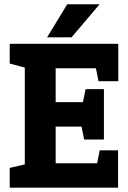

<svg xmlns="http://www.w3.org/2000/svg" viewBox="-20 -870 593 890"><path d="M95 -667H528.3V-553.7H238V-396.7H461.7V-283.3H238V-113.3H527.3V0H95ZM25 -667H105L124.3 -548.7L25 -575.3ZM25 0V-91.7L125 -115L105 0ZM527.3 -173.3V0H407.3L442.3 -173.3ZM528.3 -493.7H436.7L401.7 -667H528.3ZM461.7 -456.7V-283.3H341.7L376.7 -456.7ZM461.7 -223.3H370L335 -396.7H461.7ZM441.7 -850.3 311.7 -697H198.3L291.7 -850.3Z"/></svg>

Font: Epunda Slab Light
Style: Regular
Weight: 300
Designer: Simon Atzbach
Foundry: typofactur
Version: Version 1.102